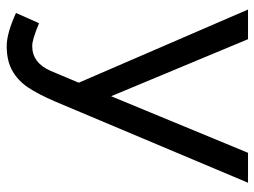

<svg xmlns="http://www.w3.org/2000/svg" viewBox="-115 -440 774 584"><g transform="rotate(90 272.0 -148.0)"><path d="M19.4 190.4 50.6 120.2Q76 130.8 92.7 135.9Q109.4 141 120.4 141Q171.4 141 196 84L255.2 -56.8L444.8 -515.4H535.8L289 70.8Q266.6 122.8 246 153.6Q225.4 184.4 195.1 201.5Q164.8 218.6 120.4 218.6Q100.4 218.6 74.8 211.3Q49.2 204 19.4 190.4ZM9 -515.4H99.2L289.6 -58.4L315.6 0H231.8Z"/></g></svg>

Font: 寒蝉端黑体 Light
Style: Regular
Weight: 300
Designer: ChillDuanSans {Warren2060}; 
Source Han Sans {Ryoko NISHIZUKA 西塚涼子 (kana, bopomofo & ideographs); Paul D. Hunt (Latin, G
Foundry: ChillType&Adobe
Version: Version 1.300;Glyphs 3.3 (3306)